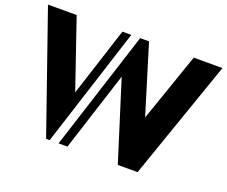

<svg xmlns="http://www.w3.org/2000/svg" viewBox="-115 -877 1250 1057"><g transform="rotate(20 510.0 -349.0)"><path d="M853 -698H1021L778 0H662L516 -464L367 0H315L539 -698H591L714 -297ZM242 0 -1 -698H167L305 -295L435 -698H487L263 0Z"/></g></svg>

Font: Balans
Style: Regular
Weight: 400
Designer: Thomas Breure
Foundry: Thomas Breure
Version: Version 2.001